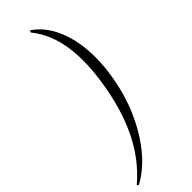

<svg xmlns="http://www.w3.org/2000/svg" viewBox="-311 -740 870 870"><g transform="rotate(-45 124.0 -304.5)"><path d="M126 -725Q178 -689 208 -625.5Q238 -562 245 -480Q252 -398 235 -304Q219 -211 182.5 -128.5Q146 -46 94.5 17.5Q43 81 -22 117Q-25 118 -28 114Q-31 110 -28 109Q56 37 107.5 -66Q159 -169 182 -304Q206 -439 191.5 -542Q177 -645 119 -717Q118 -719 121 -723Q124 -727 126 -725Z"/></g></svg>

Font: Cormorant Garamond Light Light
Style: Italic
Weight: 300
Italic angle: -10°
Version: Version 4.001